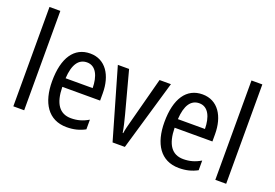

<svg xmlns="http://www.w3.org/2000/svg" viewBox="-104 -1065 1977 1380"><g transform="rotate(20 884.5 -375.0)"><path d="M154 0V-760H71V0Z M462 -546C340 -546 271 -445 271 -265C271 -102 339 10 481 10C535 10 578 -1 621 -24V-98C577 -72 536 -61 489 -61C401 -61 356 -125 354 -252H643V-308C643 -444 580 -546 462 -546ZM462 -478C531 -478 561 -407 562 -318H355C361 -425 398 -478 462 -478Z M830 0H924L1081 -537H994L906 -204C894 -160 882 -115 879 -89H875C869 -129 857 -177 846 -219L761 -537H675Z M1321 -546C1199 -546 1130 -445 1130 -265C1130 -102 1198 10 1340 10C1394 10 1437 -1 1480 -24V-98C1436 -72 1395 -61 1348 -61C1260 -61 1215 -125 1213 -252H1502V-308C1502 -444 1439 -546 1321 -546ZM1321 -478C1390 -478 1420 -407 1421 -318H1214C1220 -425 1257 -478 1321 -478Z M1699 0V-760H1616V0Z"/></g></svg>

Font: Noto Sans Condensed
Style: Regular
Weight: 400
Width: 3
Designer: Monotype Design Team
Foundry: Monotype Imaging Inc.
Version: Version 2.013